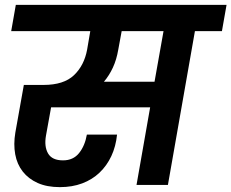

<svg xmlns="http://www.w3.org/2000/svg" viewBox="-20 -760 951 789"><path d="M466 -556Q459 -515 444 -482.5Q429 -450 407 -424H615L652 -632H480ZM45 -740H911L892 -632H781L670 0H541L597 -319H190L169 -203Q161 -158 177.5 -129.5Q194 -101 239 -101Q281 -101 305 -131Q329 -161 337 -207H461Q456 -158 437.5 -118.5Q419 -79 389 -50.5Q359 -22 318 -6.5Q277 9 226 9Q173 9 135 -8Q97 -25 73.5 -55Q50 -85 42.5 -126Q35 -167 43 -215L78 -411H159Q242 -411 284 -451Q326 -491 338 -556L351 -632H26Z"/></svg>

Font: SVN-Poppins SemiBold
Style: Italic
Weight: 600
Italic angle: -10°
Designer: Ninad Kale (Devanagari), Jonny Pinhorn (Latin)
Foundry: Indian Type Foundry
Version: Version 3.002 2017; ttfautohint (v1.8.3)